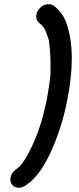

<svg xmlns="http://www.w3.org/2000/svg" viewBox="-20 -808 376 912"><path d="M70 84Q50 84 38 70Q29 59 29 44Q29 40 30 36Q34 14 51 1L76 -20Q86 -31 102 -57Q170 -170 203 -339Q215 -403 220 -457V-499Q220 -564 212 -617Q202 -650 196 -661Q191 -670 191 -673V-674Q188 -676 183.5 -682.5Q179 -689 178 -689L168 -697Q152 -710 152 -730Q152 -735 153 -740Q155 -752 165 -764Q183 -788 212 -788Q224 -788 235 -781Q274 -752 293 -705Q321 -630 321 -529Q321 -442 300 -335Q273 -195 217 -77Q169 26 106 70Q89 83 70 84Z"/></svg>

Font: Bad Comic
Style: Italic
Weight: 400
Italic angle: -11°
Designer: GGBotNet
Foundry: GGBotNet
Version: 0.95